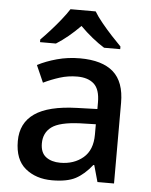

<svg xmlns="http://www.w3.org/2000/svg" viewBox="-54 -811 683 866"><g transform="rotate(5 287.0 -378.0)"><path d="M292 -549Q393 -549 443.5 -504.5Q494 -460 494 -365V0H419L398 -75H394Q359 -31 320.5 -10.5Q282 10 214 10Q141 10 93 -29.5Q45 -69 45 -153Q45 -235 107 -278Q169 -321 298 -325L390 -328V-358Q390 -417 363 -441.5Q336 -466 287 -466Q246 -466 208 -454Q170 -442 135 -425L101 -502Q139 -522 188.5 -535.5Q238 -549 292 -549ZM317 -257Q225 -253 189.5 -226.5Q154 -200 154 -152Q154 -110 179 -91Q204 -72 244 -72Q306 -72 347.5 -107Q389 -142 389 -212V-259ZM344 -766Q357 -744 379.5 -716.5Q402 -689 426.5 -662.5Q451 -636 469 -618V-606H396Q370 -622 341.5 -645Q313 -668 286 -695Q232 -640 178 -606H106V-618Q125 -637 148.5 -663Q172 -689 194 -716.5Q216 -744 230 -766Z"/></g></svg>

Font: Noto Sans Sinhala UI Medium
Style: Regular
Weight: 500
Designer: Jelle Bosma - Monotype Design Team
Foundry: Monotype Imaging Inc.
Version: Version 2.006; ttfautohint (v1.8.4.7-5d5b)